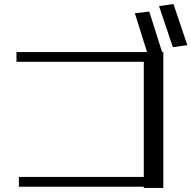

<svg xmlns="http://www.w3.org/2000/svg" viewBox="-20 -924 941 944"><path d="M643 -859 703 -668H61V-620H687V-54H73V-6H687V0H783V-668H777L714 -867ZM762 -894 830 -692 901 -702 833 -904Z"/></svg>

Font: LXGW Marker Gothic
Style: Regular
Weight: 400
Version: Version 1.001